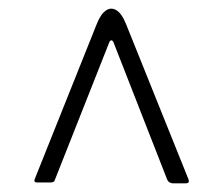

<svg xmlns="http://www.w3.org/2000/svg" viewBox="-20 -560 516 443"><path d="M242 -462Q240 -467 237 -467Q234 -467 232 -462L107 -146Q106 -142 103.5 -140.5Q101 -139 97 -139H66Q56 -139 61 -149L203 -504Q212 -527 224 -535.5Q236 -544 248.5 -536.5Q261 -529 271 -504L415 -146Q418 -137 409 -137H379Q375 -137 371.5 -139Q368 -141 366 -145Z"/></svg>

Font: Libre Franklin Thin
Style: Regular
Weight: 100
Designer: Pablo Impallari, Rodrigo Fuenzalida, Nhung Nguyen
Foundry: Impallari Type
Version: Version 3.000